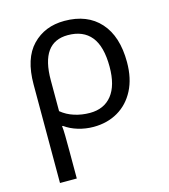

<svg xmlns="http://www.w3.org/2000/svg" viewBox="-114 -623 835 948"><g transform="rotate(-15 304.0 -149.0)"><path d="M161.1 234.4H75.2V-268.6Q75.2 -401.9 138.7 -467.5Q202.1 -533.2 302.7 -533.2Q419.4 -533.2 484.4 -460.9Q549.3 -388.7 549.3 -256.8Q549.3 -173.3 518.3 -113.5Q487.3 -53.7 432.9 -22Q378.4 9.8 308.1 9.8Q267.6 9.8 229.2 -1.7Q190.9 -13.2 162.1 -34.2H157.7Q160.2 -18.1 160.6 16.8Q161.1 51.8 161.1 95.7ZM308.1 -61.5Q380.9 -61.5 420.7 -111.6Q460.4 -161.6 460.4 -256.8Q460.4 -360.8 419.9 -410.9Q379.4 -460.9 300.8 -460.9Q162.6 -460.9 162.6 -267.6V-109.4Q191.4 -85.4 229.2 -73.5Q267.1 -61.5 308.1 -61.5Z"/></g></svg>

Font: Lunasima
Style: Regular
Weight: 400
Designer: The DocRepair Project, Monotype Design Team
Foundry: Google
Version: Version 2.009